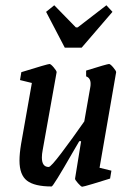

<svg xmlns="http://www.w3.org/2000/svg" viewBox="-20 -700 510 729"><path d="M358 -63 403 -52 398 -22Q370 -13 333 -2Q296 9 292 9Q288 9 276 -4.5Q264 -18 265 -22L288 -164H281L257 -123Q182 8 176 8Q111 8 82.5 -14Q54 -36 54 -90Q54 -117 60 -153L101 -385L56 -396L61 -426Q161 -457 168 -457Q173 -457 184 -444Q195 -431 195 -426L142 -130Q139 -115 139 -102Q139 -66 165 -66Q173 -66 213.5 -119.5Q254 -173 300 -239L323 -370Q324 -375 324 -382Q324 -404 307 -410V-432Q387 -457 394 -457Q399 -457 410 -444Q421 -431 421 -426ZM155 -655 186 -680 268 -596H275L384 -680L407 -655L290 -519H226Z"/></svg>

Font: Grenze
Style: Italic
Weight: 400
Italic angle: -10°
Designer: Renata Polastri
Foundry: Omnibus-Type
Version: Version 1.002; ttfautohint (v1.8)